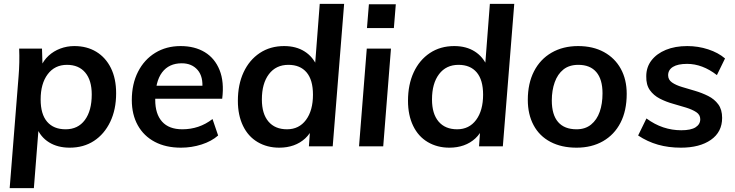

<svg xmlns="http://www.w3.org/2000/svg" viewBox="-20 -756 3799 992"><path d="M30 216 76 -362Q82 -433 79 -505H197L200 -405L191 -411Q205 -444 231 -468Q257 -492 291.5 -505Q326 -518 364 -518Q429 -518 477.5 -488.5Q526 -459 553 -404.5Q580 -350 580 -274Q580 -190 549.5 -126.5Q519 -63 465.5 -28Q412 7 340 7Q278 7 233.5 -20.5Q189 -48 169 -99L182 -126L155 216ZM319 -88Q383 -88 418.5 -136Q454 -184 454 -268Q454 -341 420.5 -381Q387 -421 326 -421Q263 -421 226.5 -372.5Q190 -324 190 -242Q190 -166 223.5 -127Q257 -88 319 -88Z M1107 -56Q1073 -26 1021.5 -9.5Q970 7 915 7Q837 7 780 -23Q723 -53 692 -108.5Q661 -164 661 -239Q661 -322 693 -385Q725 -448 782 -483Q839 -518 913 -518Q986 -518 1038 -486.5Q1090 -455 1114.5 -394Q1139 -333 1128 -246H770L775 -313H1060L1025 -295Q1031 -360 1001 -394.5Q971 -429 919 -429Q853 -429 817.5 -382Q782 -335 782 -240Q782 -167 817.5 -127.5Q853 -88 922 -88Q965 -88 1004 -101Q1043 -114 1078 -141Z M1423 7Q1360 7 1311 -22Q1262 -51 1235.5 -106Q1209 -161 1209 -235Q1209 -319 1238.5 -382.5Q1268 -446 1322 -482Q1376 -518 1448 -518Q1510 -518 1554 -490Q1598 -462 1619 -411L1605 -385L1632 -736H1758L1699 0H1576L1585 -128L1596 -98Q1583 -65 1557 -41Q1531 -17 1497 -5Q1463 7 1423 7ZM1463 -88Q1525 -88 1561 -136.5Q1597 -185 1597 -267Q1597 -343 1564 -382Q1531 -421 1470 -421Q1406 -421 1369.5 -373Q1333 -325 1333 -242Q1333 -168 1367 -128Q1401 -88 1463 -88Z M1835 0 1875 -505H2000L1960 0ZM1886 -734H2025L2015 -611H1876Z M2302 7Q2239 7 2190 -22Q2141 -51 2114.5 -106Q2088 -161 2088 -235Q2088 -319 2117.5 -382.5Q2147 -446 2201 -482Q2255 -518 2327 -518Q2389 -518 2433 -490Q2477 -462 2498 -411L2484 -385L2511 -736H2637L2578 0H2455L2464 -128L2475 -98Q2462 -65 2436 -41Q2410 -17 2376 -5Q2342 7 2302 7ZM2342 -88Q2404 -88 2440 -136.5Q2476 -185 2476 -267Q2476 -343 2443 -382Q2410 -421 2349 -421Q2285 -421 2248.5 -373Q2212 -325 2212 -242Q2212 -168 2246 -128Q2280 -88 2342 -88Z M2959 7Q2881 7 2824 -23Q2767 -53 2737 -109Q2707 -165 2707 -240Q2707 -325 2739 -387.5Q2771 -450 2830 -484Q2889 -518 2967 -518Q3044 -518 3100.5 -487Q3157 -456 3187.5 -400.5Q3218 -345 3218 -271Q3218 -184 3186 -122Q3154 -60 3095.5 -26.5Q3037 7 2959 7ZM2959 -88Q3004 -88 3034 -112.5Q3064 -137 3078.5 -178.5Q3093 -220 3093 -274Q3093 -346 3061 -383.5Q3029 -421 2968 -421Q2921 -421 2891 -397Q2861 -373 2846 -331Q2831 -289 2831 -237Q2831 -163 2863.5 -125.5Q2896 -88 2959 -88Z M3498 7Q3434 7 3379.5 -8.5Q3325 -24 3277 -56L3320 -144Q3362 -113 3407 -98Q3452 -83 3500 -83Q3550 -83 3574 -98.5Q3598 -114 3598 -140Q3598 -163 3577.5 -176.5Q3557 -190 3525 -200Q3493 -210 3457 -220Q3421 -230 3389 -246.5Q3357 -263 3337.5 -290.5Q3318 -318 3319 -362Q3319 -409 3346 -444Q3373 -479 3420.5 -498.5Q3468 -518 3531 -518Q3587 -518 3639 -501Q3691 -484 3726 -454L3684 -368Q3609 -426 3530 -426Q3482 -426 3457 -410.5Q3432 -395 3432 -367Q3432 -344 3452 -330Q3472 -316 3504 -306.5Q3536 -297 3571.5 -286.5Q3607 -276 3639 -260Q3671 -244 3691 -217Q3711 -190 3711 -147Q3711 -74 3653 -33.5Q3595 7 3498 7Z"/></svg>

Font: Muli
Style: Bold Italic
Weight: 700
Italic angle: -4.541°
Designer: Vernon Adams
Foundry: Vernon Adams
Version: Version 2.100; ttfautohint (v1.8.1.43-b0c9)